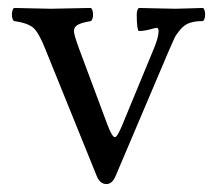

<svg xmlns="http://www.w3.org/2000/svg" viewBox="-20 -463 562 483"><path d="M329 -385Q324 -390 324 -426Q324 -438 329 -443Q340 -443 372 -442Q404 -441 421 -441Q435 -441 458.5 -442Q482 -443 491 -443Q496 -438 496 -426Q496 -415 491 -410Q471 -410 457.5 -405.5Q444 -401 433.5 -388.5Q423 -376 419 -367.5Q415 -359 405 -336L272 -23Q263 0 248 0Q231 0 223 -21L95 -337Q79 -378 65.5 -391.5Q52 -405 15 -410Q10 -415 10 -426Q10 -438 15 -443Q30 -443 60.5 -442Q91 -441 108 -441Q124 -441 158 -442Q192 -443 209 -443Q214 -438 214 -426Q214 -415 209 -410Q185 -406 175.5 -400.5Q166 -395 166 -385Q166 -376 178 -343L250 -150Q262 -118 269 -118Q275 -118 287 -147L368 -343Q379 -370 379 -385Q379 -393 374 -393Q372 -393 357 -389Q342 -385 329 -385Z"/></svg>

Font: Pochaevsk Unicode
Style: Normal
Weight: 400
Version: Version 1.1